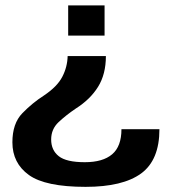

<svg xmlns="http://www.w3.org/2000/svg" viewBox="-20 -612 655 728"><path d="M381.5 -399.5H236.5Q235.5 -358 216.2 -320.8Q197 -283.5 146 -249.5Q103 -222 65 -183Q27 -144 27 -72.5Q27 6.5 89.5 51.5Q152 96.5 304.5 96.5Q445.5 96.5 515 45.8Q584.5 -5 584.5 -122H440.5Q440.5 -57 405.2 -27Q370 3 301.5 3Q231.5 3 202.8 -19.8Q174 -42.5 174 -83Q174 -122.5 202.2 -149Q230.5 -175.5 267.5 -200.5Q322 -235 351.8 -282.8Q381.5 -330.5 381.5 -399.5ZM376.5 -477V-591.5H238.5V-477Z"/></svg>

Font: Anybody SemiExpanded SemiBold
Style: Regular
Weight: 600
Width: 6
Designer: Tyler Finck
Foundry: Etcetera Type Company
Version: Version 1.113;gftools[0.9.25]